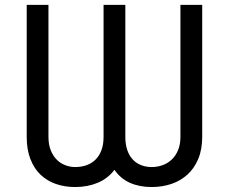

<svg xmlns="http://www.w3.org/2000/svg" viewBox="-20 -747 926 777"><path d="M88.1 -727.3H176.1V-193.2Q176.1 -162.3 185.2 -139.4Q194.2 -116.5 209.3 -101.2Q224.4 -85.9 244 -78.5Q263.5 -71 284.1 -71Q309.3 -71 330.3 -78.5Q351.2 -85.9 366.7 -101.2Q382.1 -116.5 390.6 -139.4Q399.1 -162.3 399.1 -193.2V-727.3H487.2V-193.2Q487.2 -162.3 495.2 -139.4Q503.2 -116.5 517.6 -101.2Q532 -85.9 551.5 -78.5Q571 -71 593.8 -71Q616.8 -71 637.8 -78.5Q658.7 -85.9 674.9 -101.2Q691.1 -116.5 700.6 -139.4Q710.2 -162.3 710.2 -193.2V-727.3H798.3V-193.2Q798.3 -142 782.3 -103.9Q766.3 -65.7 738.6 -40.5Q710.9 -15.3 673.7 -2.7Q636.4 9.9 593.8 9.9Q544.4 9.9 506 -7.1Q467.7 -24.1 443.2 -59.7Q416.5 -24.5 375.4 -7.3Q334.2 9.9 284.1 9.9Q241.5 9.9 205.6 -2.7Q169.7 -15.3 143.6 -40.5Q117.5 -65.7 102.8 -103.9Q88.1 -142 88.1 -193.2Z"/></svg>

Font: Fast_Sans-Dotted
Style: Regular
Weight: 400
Version: Version 3.018